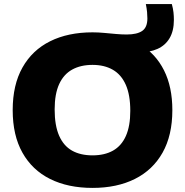

<svg xmlns="http://www.w3.org/2000/svg" viewBox="-20 -908 904 938"><path d="M432 10Q312.5 10 225 -33.5Q137.5 -77 89.8 -161.8Q42 -246.5 42 -370Q42 -493.5 89.8 -578.2Q137.5 -663 225 -706.5Q312.5 -750 432 -750Q460.5 -750 489.5 -747.2Q518.5 -744.5 546.5 -742Q574.5 -739.5 599 -739.5Q649.5 -739.5 674.8 -757Q700 -774.5 700 -818Q700 -833 698.5 -849.2Q697 -865.5 692.5 -888H819.5Q825.5 -866 827.5 -847.8Q829.5 -829.5 829.5 -811Q829.5 -757 808.5 -721.5Q787.5 -686 749.2 -669Q711 -652 659 -652L665.5 -690Q740.5 -645.5 781.2 -564.5Q822 -483.5 822 -370Q822 -247 774.2 -162.2Q726.5 -77.5 639 -33.8Q551.5 10 432 10ZM432 -149Q491 -149 532.2 -172.2Q573.5 -195.5 595 -243.8Q616.5 -292 616.5 -366.5Q616.5 -444 594.5 -493.8Q572.5 -543.5 531.2 -567.2Q490 -591 432 -591Q374 -591 332.5 -568Q291 -545 269 -497Q247 -449 247 -373.5Q247 -295 268.8 -245.2Q290.5 -195.5 331.8 -172.2Q373 -149 432 -149Z"/></svg>

Font: Encode Sans SemiExpanded ExtraBold
Style: Regular
Weight: 800
Width: 6
Designer: Multiple Designers
Foundry: Impallari Type
Version: Version 3.002